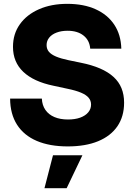

<svg xmlns="http://www.w3.org/2000/svg" viewBox="-20 -759 707 1010"><path d="M336.4 11.2Q241.2 11.2 173.3 -17.8Q105.5 -46.9 69.6 -103Q33.7 -159.2 33.2 -240.2H200.2Q201.7 -205.6 218.8 -180.9Q235.8 -156.2 266.1 -143.3Q296.4 -130.4 337.4 -130.4Q374.5 -130.4 401.6 -140.1Q428.7 -149.9 443.8 -167.7Q459 -185.5 459 -209Q459 -230 446 -245.1Q433.1 -260.3 405.8 -271.7Q378.4 -283.2 335.4 -292L260.7 -308.1Q156.7 -329.6 102.5 -381.1Q48.3 -432.6 48.3 -512.7Q48.3 -580.6 84.5 -631.3Q120.6 -682.1 185.1 -710.4Q249.5 -738.8 334 -738.8Q420.4 -738.8 483.4 -710.2Q546.4 -681.6 581.3 -628.9Q616.2 -576.2 618.2 -502.9H454.6Q451.2 -546.9 419.4 -572Q387.7 -597.2 335.4 -597.2Q302.7 -597.2 277.6 -587.6Q252.4 -578.1 238.8 -561Q225.1 -543.9 225.1 -522Q225.1 -501 237.3 -486.6Q249.5 -472.2 275.1 -461.4Q300.8 -450.7 340.3 -442.4L404.3 -429.2Q462.9 -417.5 505.9 -398.9Q548.8 -380.4 577.1 -354.5Q605.5 -328.6 619.1 -294.9Q632.8 -261.2 632.8 -218.8Q632.8 -146.5 597.7 -95Q562.5 -43.5 496.1 -16.1Q429.7 11.2 336.4 11.2ZM213.9 231 258.8 57.6H413.6L330.6 231Z"/></svg>

Font: Inter 28pt ExtraBold
Style: Regular
Weight: 800
Designer: Rasmus Andersson
Foundry: rsms
Version: Version 4.001;git-66647c0bb